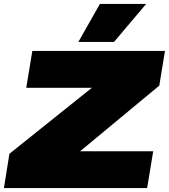

<svg xmlns="http://www.w3.org/2000/svg" viewBox="-36 -960 862 980"><path d="M-16 0 12 -175 433 -512H98L129 -700H806L777 -523L373 -188H746L715 0ZM364 -746 474 -940H710L546 -746Z"/></svg>

Font: Georama Expanded Black
Style: Italic
Weight: 900
Width: 7
Italic angle: -9°
Designer: Jean-Baptiste Levee
Foundry: Production Type
Version: Version 1.000